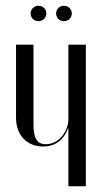

<svg xmlns="http://www.w3.org/2000/svg" viewBox="-20 -651 360 671"><path d="M87 -604C87 -589 99 -577 114 -577C130 -577 142 -589 142 -604C142 -619 130 -631 114 -631C100 -631 87 -619 87 -604ZM176 -604C176 -589 188 -577 203 -577C219 -577 231 -589 231 -604C231 -619 219 -631 203 -631C189 -631 176 -619 176 -604ZM218 -203H219V0H280V-495H219V-235C219 -192 186 -147 140 -147C111 -147 97 -166 97 -215V-495H36V-240C36 -176 76 -139 131 -139C173 -139 203 -162 218 -203Z"/></svg>

Font: Moniqa Display
Style: Regular
Weight: 400
Designer: Rajesh Rajput
Foundry: Rajesh Rajput
Version: Version 1.000